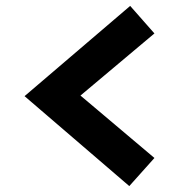

<svg xmlns="http://www.w3.org/2000/svg" viewBox="-20 -672 640 649"><path d="M417 -43 63 -347 420 -652 502 -559 252 -349 502 -138Z"/></svg>

Font: Red Hat Text VF
Style: Regular
Weight: 400
Designer: Pentagram, MCKL
Foundry: Pentagram, MCKL
Version: Version 1.023